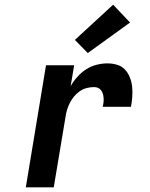

<svg xmlns="http://www.w3.org/2000/svg" viewBox="-20 -798 640 818"><path d="M90 0 176 -520H296L281 -431Q293 -452 310 -471Q327 -490 347.5 -503Q368 -516 391.5 -522Q415 -528 438 -528Q459 -528 479 -522Q499 -516 512.5 -501.5Q526 -487 533.5 -467.5Q541 -448 543 -428Q545 -408 543.5 -386Q542 -364 538 -343H418Q420 -352 421 -361.5Q422 -371 421.5 -380Q421 -389 418.5 -397.5Q416 -406 411 -413Q406 -420 398 -423.5Q390 -427 381 -427Q365 -427 349.5 -423Q334 -419 320 -409.5Q306 -400 295.5 -387Q285 -374 277.5 -359.5Q270 -345 265.5 -329.5Q261 -314 259 -299L209 0ZM354 -572 299 -628 462 -778 534 -702Z"/></svg>

Font: Zed Sans Extended
Style: Bold Italic
Weight: 700
Width: 7
Italic angle: -9°
Designer: Belleve Invis
Foundry: Belleve Invis
Version: Version 1.0.0; ttfautohint (v1.8.4)